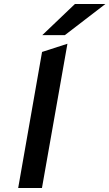

<svg xmlns="http://www.w3.org/2000/svg" viewBox="-20 -941 548 961"><path d="M71 0 190.5 -681 317.5 -722 190 0ZM191.5 -765 355 -921H507.5L304.5 -765Z"/></svg>

Font: Overpass
Style: Bold Italic
Weight: 700
Italic angle: -10°
Designer: Delve Withrington, Dave Bailey, Thomas Jockin
Foundry: Delve Fonts LLC
Version: Version 4.000; ttfautohint (v1.8.3)